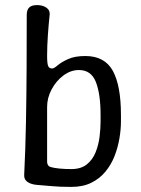

<svg xmlns="http://www.w3.org/2000/svg" viewBox="-20 -727 555 754"><path d="M260 7Q214 7 183.5 4Q153 1 124 -1Q102 -3 88 -12.5Q74 -22 75 -40Q80 -141 82 -248Q84 -355 84.5 -461.5Q85 -568 85 -668Q85 -688 94.5 -697.5Q104 -707 126 -707Q140 -707 151.5 -702.5Q163 -698 169.5 -690Q176 -682 175 -669Q171 -632 168 -588.5Q165 -545 165 -507Q165 -478 169 -468Q173 -458 185 -458Q192 -458 206.5 -470.5Q221 -483 247.5 -495Q274 -507 315 -507Q391 -507 423 -449Q455 -391 455 -275V-250Q455 -219 449 -183.5Q443 -148 430 -114.5Q417 -81 394.5 -53.5Q372 -26 339 -9.5Q306 7 260 7ZM260 -63Q298 -63 321 -81.5Q344 -100 355.5 -129Q367 -158 371 -190Q375 -222 375 -250V-275Q375 -358 356.5 -405Q338 -452 290 -452Q258 -452 229.5 -431Q201 -410 183 -376.5Q165 -343 165 -307V-92Q165 -84 168.5 -78.5Q172 -73 179 -71Q193 -67 214.5 -65Q236 -63 260 -63Z"/></svg>

Font: Winky Sans Light
Style: Regular
Weight: 300
Designer: Simon Atzbach
Foundry: typofactur
Version: Version 1.205